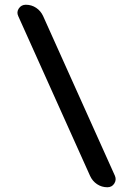

<svg xmlns="http://www.w3.org/2000/svg" viewBox="-20 -750 533 810"><path d="M360 -8 57 -682Q49 -699 59.5 -714.5Q70 -730 89 -730Q113 -730 132.5 -717Q152 -704 162 -682L465 -8Q472 9 462 24.5Q452 40 433 40Q409 40 389.5 27Q370 14 360 -8Z"/></svg>

Font: Rounded Mplus 1c Medium
Style: Regular
Weight: 500
Version: Version 1.059.20150529